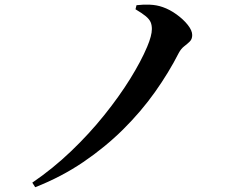

<svg xmlns="http://www.w3.org/2000/svg" viewBox="-20 -756 1040 820"><path d="M558.7 -716.4 563 -733.8Q590.2 -737.1 619.7 -736Q649.2 -734.9 675.3 -725.6Q705 -715.3 734 -694.4Q763 -673.5 782 -649.6Q800.9 -625.7 800.9 -606.4Q800.9 -588.9 790.5 -578.7Q780 -568.4 766.6 -558.2Q753.3 -548 743.6 -530Q701 -446.3 641.9 -362.9Q582.7 -279.5 506 -203.4Q429.2 -127.3 335.6 -63.8Q242 -0.3 130.4 43.6L117.9 24.1Q205.6 -35.6 283.5 -110.1Q361.5 -184.7 425.5 -264.6Q489.5 -344.4 536.1 -419.6Q582.7 -494.8 608.5 -556.2Q618.7 -580.3 623.6 -599.1Q628.6 -617.8 628.6 -631.9Q628.6 -648.8 623.4 -661.1Q618.2 -673.5 603 -686.4Q587.8 -699.2 558.7 -716.4Z"/></svg>

Font: Noto Serif JP
Style: Regular
Weight: 200
Designer: Ryoko NISHIZUKA 西塚涼子 (kana & ideographs); Frank Grießhammer (Latin, Greek & Cyrillic); Wenlong ZHANG 张文龙 (bopomofo); San
Foundry: Adobe
Version: Version 2.001;hotconv 1.1.0;makeotfexe 2.6.0